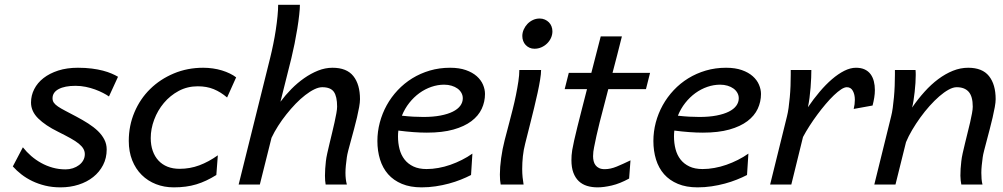

<svg xmlns="http://www.w3.org/2000/svg" viewBox="-20 -787 4277 819"><path d="M444.8 -375.5Q434.6 -382.8 419.4 -390.6Q404.3 -398.4 385.7 -405.3Q367.2 -412.1 345.9 -416.5Q324.7 -420.9 302.2 -420.9Q256.3 -420.9 230.2 -407Q204.1 -393.1 204.1 -367.7Q204.1 -356.9 209.7 -348.9Q215.3 -340.8 227.5 -332.5Q239.7 -324.2 259 -314.2Q278.3 -304.2 305.7 -289.6Q332.5 -275.4 356.2 -260.3Q379.9 -245.1 397.5 -228.3Q415 -211.4 425 -191.9Q435.1 -172.4 435.1 -149.4Q435.1 -112.8 419.7 -83Q404.3 -53.2 377.7 -32Q351.1 -10.7 315.2 0.7Q279.3 12.2 238.3 12.2Q203.1 12.2 173.1 4.9Q143.1 -2.4 117.7 -14.6Q92.3 -26.9 71.5 -43Q50.8 -59.1 34.7 -77.1L77.6 -158.7Q93.3 -138.7 113 -121.6Q132.8 -104.5 155.8 -91.8Q178.7 -79.1 204.8 -71.8Q231 -64.5 259.8 -64.5Q275.9 -64.5 290.8 -69.3Q305.7 -74.2 317.1 -82.8Q328.6 -91.3 335.2 -103.3Q341.8 -115.2 341.8 -129.4Q341.8 -141.6 335.7 -152.3Q329.6 -163.1 316.2 -174.1Q302.7 -185.1 280.8 -197.3Q258.8 -209.5 227.5 -225.1Q173.8 -251.5 143.1 -281.7Q112.3 -312 112.3 -349.6Q112.3 -379.9 126 -406.7Q139.6 -433.6 165.5 -453.9Q191.4 -474.1 228.5 -486.1Q265.6 -498 312.5 -498Q344.7 -498 371.3 -494.6Q397.9 -491.2 419.2 -485.6Q440.4 -480 456.3 -473.1Q472.2 -466.3 483.4 -459.5Z M902.8 -40.5Q880.9 -26.9 860.1 -17.1Q839.4 -7.3 817.6 -0.7Q795.9 5.9 772.2 9Q748.5 12.2 721.2 12.2Q680.2 12.2 645.3 -1.5Q610.4 -15.1 584.5 -40.8Q558.6 -66.4 543.9 -103.3Q529.3 -140.1 529.3 -186Q529.3 -251 553.5 -308.1Q577.6 -365.2 620.4 -407.2Q663.1 -449.2 721.2 -473.6Q779.3 -498 846.7 -498Q867.2 -498 887.7 -495.1Q908.2 -492.2 926.5 -486.6Q944.8 -481 960.4 -473.4Q976.1 -465.8 987.3 -457L948.7 -371.1Q921.4 -394.5 891.6 -406.7Q861.8 -418.9 823.7 -418.9Q779.3 -418.9 742.4 -399.2Q705.6 -379.4 679 -347.7Q652.3 -315.9 637.7 -276.6Q623 -237.3 623 -198.2Q623 -167.5 631.6 -143.3Q640.1 -119.1 656 -102.1Q671.9 -85 694.6 -75.9Q717.3 -66.9 746.1 -66.9Q790.5 -66.9 830.3 -81.8Q870.1 -96.7 909.2 -124.5Z M1369.1 0Q1366.2 -15.1 1366.2 -37.6Q1366.2 -51.8 1367.2 -67.1Q1368.2 -82.5 1370.1 -99.1Q1371.6 -113.3 1376 -133.1Q1380.4 -152.8 1385.7 -175Q1391.1 -197.3 1396.7 -220.7Q1402.3 -244.1 1407 -265.1Q1411.6 -286.1 1414.8 -303.7Q1418 -321.3 1418 -332Q1418 -375.5 1404.1 -395.3Q1390.1 -415 1354.5 -415Q1339.4 -415 1320.8 -406Q1302.2 -397 1282 -381.3Q1261.7 -365.7 1241.2 -344.5Q1220.7 -323.2 1201.7 -299.3Q1182.6 -275.4 1166.3 -249.8Q1149.9 -224.1 1138.2 -199.2L1088.4 0H998L1132.3 -539.6Q1139.2 -567.4 1145.5 -598.4Q1151.9 -629.4 1156.5 -659.9Q1161.1 -690.4 1163.8 -718Q1166.5 -745.6 1166.5 -766.6H1259.3Q1259.3 -750.5 1256.3 -723.6Q1253.4 -696.8 1248.3 -665.3Q1243.2 -633.8 1236.6 -600.8Q1230 -567.9 1223.1 -539.6L1176.3 -353Q1197.3 -381.3 1223.1 -407.5Q1249 -433.6 1277.6 -453.6Q1306.2 -473.6 1336.7 -485.8Q1367.2 -498 1398.4 -498Q1459 -498 1487.3 -462.4Q1515.6 -426.8 1515.6 -363.8Q1515.6 -350.6 1512 -330.1Q1508.3 -309.6 1502.7 -285.6Q1497.1 -261.7 1490.2 -236.3Q1483.4 -210.9 1477.1 -188Q1470.7 -165 1465.8 -146Q1460.9 -127 1459.5 -116.2Q1457 -97.7 1455.3 -81.3Q1453.6 -64.9 1453.6 -49.8Q1453.6 -22 1459.5 0Z M1874.5 -425.8Q1847.2 -425.8 1820.1 -416.5Q1793 -407.2 1769 -389.9Q1745.1 -372.6 1725.8 -348.1Q1706.5 -323.7 1694.3 -293.5Q1720.7 -290.5 1743.4 -289.3Q1766.1 -288.1 1786.1 -288.1Q1827.6 -288.1 1859.1 -294.2Q1890.6 -300.3 1911.6 -310.8Q1932.6 -321.3 1943.4 -335.9Q1954.1 -350.6 1954.1 -367.7Q1954.1 -380.4 1948 -391.1Q1941.9 -401.9 1931.4 -409.4Q1920.9 -417 1906.2 -421.4Q1891.6 -425.8 1874.5 -425.8ZM1989.3 -40.5Q1969.7 -30.3 1945.8 -20.8Q1921.9 -11.2 1894.8 -3.9Q1867.7 3.4 1838.1 7.8Q1808.6 12.2 1778.3 12.2Q1730 12.2 1694.3 -2.7Q1658.7 -17.6 1635.5 -43.9Q1612.3 -70.3 1601.1 -106.7Q1589.8 -143.1 1589.8 -185.5Q1589.8 -225.6 1600.1 -264.4Q1610.4 -303.2 1629.6 -338.1Q1648.9 -373 1676.5 -402.3Q1704.1 -431.6 1738.5 -452.9Q1772.9 -474.1 1813.7 -486.1Q1854.5 -498 1899.9 -498Q1939 -498 1967.3 -488Q1995.6 -478 2013.7 -461.9Q2031.7 -445.8 2040.3 -425.8Q2048.8 -405.8 2048.8 -386.2Q2048.8 -353 2034.9 -323Q2021 -293 1991 -270.3Q1960.9 -247.6 1914.1 -234.4Q1867.2 -221.2 1800.8 -221.2Q1748 -221.2 1679.2 -230Q1677.7 -217.3 1677.7 -205.1Q1677.7 -176.3 1684.3 -150.9Q1690.9 -125.5 1705.6 -106.7Q1720.2 -87.9 1743.4 -76.9Q1766.6 -65.9 1799.8 -65.9Q1824.2 -65.9 1850.1 -70.6Q1876 -75.2 1901.1 -84Q1926.3 -92.8 1950.4 -105Q1974.6 -117.2 1995.1 -131.8Z M2288.1 -488.3Q2288.1 -472.2 2283.9 -446.8Q2279.8 -421.4 2273.2 -391.1Q2266.6 -360.8 2258.5 -327.4Q2250.5 -293.9 2242.2 -261.7L2220.2 -174.3Q2213.4 -148.4 2210.4 -120.6Q2207.5 -92.8 2207.5 -66.4Q2207.5 -47.9 2209.2 -30.8Q2210.9 -13.7 2213.4 0H2115.7Q2112.3 -16.6 2112.3 -42.5Q2112.3 -73.7 2117.7 -112.5Q2123 -151.4 2132.8 -189.5L2151.9 -262.2Q2159.2 -290 2167 -320.8Q2174.8 -351.6 2180.9 -381.8Q2187 -412.1 2191.2 -439.7Q2195.3 -467.3 2195.3 -488.3ZM2208 -633.3Q2208 -647.5 2213.9 -660.9Q2219.7 -674.3 2229.7 -684.8Q2239.7 -695.3 2253.2 -701.7Q2266.6 -708 2282.2 -708Q2293.9 -708 2304 -703.6Q2314 -699.2 2321.3 -691.9Q2328.6 -684.6 2332.5 -674.6Q2336.4 -664.6 2336.4 -653.3Q2336.4 -638.7 2330.3 -625.2Q2324.2 -611.8 2313.7 -601.6Q2303.2 -591.3 2289.3 -585.2Q2275.4 -579.1 2259.8 -579.1Q2248 -579.1 2238.5 -583.5Q2229 -587.9 2222.2 -595.2Q2215.3 -602.5 2211.7 -612.3Q2208 -622.1 2208 -633.3Z M2406.2 -476.1H2502.4L2542.5 -631.8H2632.8Q2622.1 -589.4 2612.3 -550.8Q2602.5 -512.2 2592.8 -476.1H2752.9L2735.4 -406.7H2574.7Q2553.2 -326.2 2537.8 -264.6Q2522.5 -203.1 2514.2 -159.2Q2512.2 -149.9 2511 -140.1Q2509.8 -130.4 2509.8 -120.6Q2509.8 -109.9 2512.2 -99.9Q2514.6 -89.8 2520.3 -82.3Q2525.9 -74.7 2535.4 -70.1Q2544.9 -65.4 2559.6 -65.4Q2584 -65.4 2610.6 -76.4Q2637.2 -87.4 2669.4 -103L2663.6 -25.4Q2624.5 -3.9 2589.8 4.2Q2555.2 12.2 2529.3 12.2Q2504.4 12.2 2483.9 5.9Q2463.4 -0.5 2448.7 -14.4Q2434.1 -28.3 2425.8 -50.3Q2417.5 -72.3 2417.5 -104Q2417.5 -113.8 2418.2 -124.5Q2418.9 -135.3 2420.9 -147Q2423.3 -162.1 2429 -187.3Q2434.6 -212.4 2442.9 -245.8Q2451.2 -279.3 2461.7 -320.1Q2472.2 -360.8 2483.9 -406.7H2388.7Z M3051.8 -425.8Q3024.4 -425.8 2997.3 -416.5Q2970.2 -407.2 2946.3 -389.9Q2922.4 -372.6 2903.1 -348.1Q2883.8 -323.7 2871.6 -293.5Q2897.9 -290.5 2920.7 -289.3Q2943.4 -288.1 2963.4 -288.1Q3004.9 -288.1 3036.4 -294.2Q3067.9 -300.3 3088.9 -310.8Q3109.9 -321.3 3120.6 -335.9Q3131.3 -350.6 3131.3 -367.7Q3131.3 -380.4 3125.2 -391.1Q3119.1 -401.9 3108.6 -409.4Q3098.1 -417 3083.5 -421.4Q3068.8 -425.8 3051.8 -425.8ZM3166.5 -40.5Q3147 -30.3 3123 -20.8Q3099.1 -11.2 3072 -3.9Q3044.9 3.4 3015.4 7.8Q2985.8 12.2 2955.6 12.2Q2907.2 12.2 2871.6 -2.7Q2835.9 -17.6 2812.7 -43.9Q2789.6 -70.3 2778.3 -106.7Q2767.1 -143.1 2767.1 -185.5Q2767.1 -225.6 2777.3 -264.4Q2787.6 -303.2 2806.9 -338.1Q2826.2 -373 2853.8 -402.3Q2881.3 -431.6 2915.8 -452.9Q2950.2 -474.1 2991 -486.1Q3031.7 -498 3077.1 -498Q3116.2 -498 3144.5 -488Q3172.9 -478 3190.9 -461.9Q3209 -445.8 3217.5 -425.8Q3226.1 -405.8 3226.1 -386.2Q3226.1 -353 3212.2 -323Q3198.2 -293 3168.2 -270.3Q3138.2 -247.6 3091.3 -234.4Q3044.4 -221.2 2978 -221.2Q2925.3 -221.2 2856.4 -230Q2855 -217.3 2855 -205.1Q2855 -176.3 2861.6 -150.9Q2868.2 -125.5 2882.8 -106.7Q2897.5 -87.9 2920.7 -76.9Q2943.8 -65.9 2977.1 -65.9Q3001.5 -65.9 3027.3 -70.6Q3053.2 -75.2 3078.4 -84Q3103.5 -92.8 3127.7 -105Q3151.9 -117.2 3172.4 -131.8Z M3265.1 0 3336.9 -290.5Q3340.8 -305.7 3343.8 -326.9Q3346.7 -348.1 3348.9 -371.8Q3351.1 -395.5 3352.1 -420.7Q3353 -445.8 3353 -469.2V-488.3H3440.9Q3440.9 -475.1 3440.2 -455.6Q3439.5 -436 3437.7 -414.1Q3436 -392.1 3433.1 -369.9Q3430.2 -347.7 3426.3 -329.6Q3450.2 -364.7 3476.3 -395.5Q3502.4 -426.3 3528.8 -449Q3555.2 -471.7 3581.3 -484.9Q3607.4 -498 3631.3 -498Q3653.3 -498 3668.7 -490.7Q3684.1 -483.4 3693.6 -470.5Q3703.1 -457.5 3707.5 -440.2Q3711.9 -422.9 3711.9 -402.8Q3711.9 -387.2 3709.2 -370.6Q3706.5 -354 3702.1 -336.9L3621.6 -322.3Q3626.5 -342.3 3626.5 -361.3Q3626.5 -383.8 3617.9 -399.4Q3609.4 -415 3592.3 -415Q3582 -415 3567.9 -405.8Q3553.7 -396.5 3536.9 -380.4Q3520 -364.3 3502 -343Q3483.9 -321.8 3466.6 -298.3Q3449.2 -274.9 3433.3 -250.2Q3417.5 -225.6 3405.3 -202.6L3355.5 0Z M4080.6 0Q4079.1 -7.8 4077.9 -17.3Q4076.7 -26.9 4076.7 -37.6Q4076.7 -51.8 4077.6 -67.1Q4078.6 -82.5 4080.6 -99.1Q4082 -113.3 4086.4 -133.1Q4090.8 -152.8 4096.2 -175Q4101.6 -197.3 4107.4 -220.7Q4113.3 -244.1 4118.2 -265.1Q4123 -286.1 4126.2 -303.7Q4129.4 -321.3 4129.4 -332Q4129.4 -375.5 4112.1 -395.3Q4094.7 -415 4061 -415Q4045.4 -415 4026.4 -404.5Q4007.3 -394 3986.8 -376.2Q3966.3 -358.4 3945.3 -335Q3924.3 -311.5 3905.5 -285.4Q3886.7 -259.3 3870.8 -232.4Q3855 -205.6 3844.7 -180.7L3799.8 0H3709.5L3781.2 -290.5Q3785.2 -305.7 3788.1 -326.9Q3791 -348.1 3793.2 -371.8Q3795.4 -395.5 3796.4 -420.7Q3797.4 -445.8 3797.4 -469.2V-488.3H3885.3Q3885.7 -483.9 3886 -478.5Q3886.2 -473.1 3886.2 -467.3Q3886.2 -451.7 3885 -432.9Q3883.8 -414.1 3881.6 -394.8Q3879.4 -375.5 3876.7 -357.9Q3874 -340.3 3870.6 -328.1Q3895.5 -364.3 3923.6 -395.5Q3951.7 -426.8 3982.2 -449.5Q4012.7 -472.2 4044.7 -485.1Q4076.7 -498 4109.9 -498Q4170.4 -498 4198.7 -462.4Q4227.1 -426.8 4227.1 -363.8Q4227.1 -350.6 4223.4 -330.1Q4219.7 -309.6 4214.1 -285.6Q4208.5 -261.7 4201.9 -236.3Q4195.3 -210.9 4189.2 -188Q4183.1 -165 4178.2 -146Q4173.3 -127 4171.9 -116.2Q4169.4 -97.7 4167.7 -81.3Q4166 -64.9 4166 -49.8Q4166 -36.1 4167 -23.7Q4168 -11.2 4170.9 0Z"/></svg>

Font: Andika New Basic
Style: Italic
Weight: 400
Italic angle: -14°
Designer: Victor Gaultney, Annie Olsen, Julie Remington, Don Collingsworth, Eric Hays
Foundry: SIL International
Version: Version 5.500